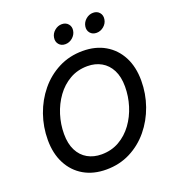

<svg xmlns="http://www.w3.org/2000/svg" viewBox="-166 -1067 1085 1204"><g transform="rotate(-20 376.5 -464.5)"><path d="M337.4 11.2Q251.5 11.2 188 -25.6Q124.5 -62.5 89.4 -129.9Q54.2 -197.3 54.2 -288.1Q54.2 -375 82.5 -455.8Q110.8 -536.6 163.1 -600.3Q215.3 -664.1 288.1 -701.4Q360.8 -738.8 449.7 -738.8Q535.2 -738.8 598.6 -701.9Q662.1 -665 697.3 -597.7Q732.4 -530.3 732.4 -439Q732.4 -351.6 703.9 -270.8Q675.3 -189.9 622.8 -126.2Q570.3 -62.5 497.8 -25.6Q425.3 11.2 337.4 11.2ZM341.8 -88.4Q407.2 -88.4 459.5 -118.2Q511.7 -147.9 548.6 -198.5Q585.4 -249 604.7 -311.3Q624 -373.5 624 -438.5Q624 -503.9 601.1 -548.6Q578.1 -593.3 537.8 -616.2Q497.6 -639.2 445.3 -639.2Q379.4 -639.2 327.1 -609.1Q274.9 -579.1 238.3 -528.6Q201.7 -478 182.1 -415.8Q162.6 -353.5 162.6 -288.6Q162.6 -223.6 185.3 -179Q208 -134.3 248.5 -111.3Q289.1 -88.4 341.8 -88.4ZM572.3 -815.4Q545.4 -815.4 530 -833.7Q514.6 -852.1 519 -878.4Q523.4 -904.8 544.9 -923.1Q566.4 -941.4 593.3 -941.4Q620.1 -941.4 635.5 -923.1Q650.9 -904.8 646.5 -878.4Q642.6 -852.1 620.8 -833.7Q599.1 -815.4 572.3 -815.4ZM363.8 -815.4Q336.9 -815.4 321.5 -833.7Q306.2 -852.1 310.5 -878.4Q314.5 -904.8 336.2 -923.1Q357.9 -941.4 384.3 -941.4Q411.1 -941.4 426.8 -923.1Q442.4 -904.8 438 -878.4Q433.6 -852.1 412.1 -833.7Q390.6 -815.4 363.8 -815.4Z"/></g></svg>

Font: Inter 28pt Medium
Style: Italic
Weight: 500
Italic angle: -9.3988°
Designer: Rasmus Andersson
Foundry: rsms
Version: Version 4.001;git-66647c0bb